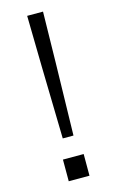

<svg xmlns="http://www.w3.org/2000/svg" viewBox="-112 -752 472 796"><g transform="rotate(-15 124.5 -353.5)"><path d="M91 -707H159L155 -488L148 -178H102L95 -488ZM80 -93H169V0H80Z"/></g></svg>

Font: Asta Sans Light
Style: Regular
Weight: 300
Designer: 42dot
Version: Version 1.000